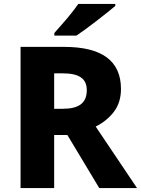

<svg xmlns="http://www.w3.org/2000/svg" viewBox="-20 -951 713 971"><path d="M563 -931.2H376C365.7 -916.5 353.5 -899.9 338.9 -881.8C309.6 -844.7 276.4 -809.6 254.9 -784.2V-771H366.7C418.5 -805.2 521 -885.3 563 -920.9ZM84 -713.9V0H253.9V-268.1H320.8L481.9 0H672.9L463.9 -311C500.5 -329.1 531.2 -353.5 555.7 -385.3C579.6 -416.5 591.8 -455.1 591.8 -501C591.8 -643.1 496.1 -713.9 304.2 -713.9ZM296.9 -580.1C382.3 -580.1 418.9 -552.2 418.9 -495.1C418.9 -429.2 378.4 -400.9 296.9 -400.9H253.9V-580.1Z"/></svg>

Font: Noto Reveo Sans
Style: Regular
Weight: 800
Designer: Monotype Design Team
Foundry: Monotype Imaging Inc.
Version: Version 2.007